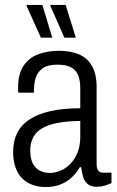

<svg xmlns="http://www.w3.org/2000/svg" viewBox="-20 -743 474 775"><path d="M165 12Q136 12 112 3.5Q88 -5 70.5 -22Q53 -39 43 -66Q33 -93 33 -130Q33 -172 48.5 -204.5Q64 -237 97 -259.5Q130 -282 181.5 -294Q233 -306 304 -306V-387Q304 -418 295.5 -439Q287 -460 267 -471Q247 -482 212 -482Q173 -482 152.5 -467.5Q132 -453 124.5 -430Q117 -407 117 -379V-369H54Q53 -374 53 -379Q53 -384 53 -390Q53 -445 75 -477.5Q97 -510 134.5 -524Q172 -538 218 -538Q265 -538 299 -523.5Q333 -509 351.5 -476.5Q370 -444 370 -390V-80Q370 -62 377 -54Q384 -46 395 -46H430V-4Q417 2 402 6.5Q387 11 370 11Q347 11 334 0Q321 -11 315.5 -29Q310 -47 308 -68H302Q289 -45 269 -26.5Q249 -8 223 2Q197 12 165 12ZM181 -45Q202 -45 224 -54Q246 -63 264 -81.5Q282 -100 293 -127.5Q304 -155 304 -191V-255Q229 -254 184.5 -240Q140 -226 121 -199.5Q102 -173 102 -136Q102 -105 111.5 -85Q121 -65 139 -55Q157 -45 181 -45ZM240 -591 183 -720V-723H245L286 -591ZM145 -591 87 -720 88 -723H151L191 -591Z"/></svg>

Font: Archivo Condensed Light
Style: Regular
Weight: 300
Width: 3
Designer: Hector Gatti
Foundry: Omnibus-Type
Version: Version 2.001